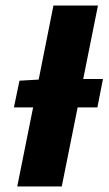

<svg xmlns="http://www.w3.org/2000/svg" viewBox="-20 -670 390 690"><path d="M42 0H202L259 -284H330L350 -386H279L332 -650H172L119 -384L50 -380L30 -284H99Z"/></svg>

Font: Source Sans Pro Black
Style: Italic
Weight: 900
Italic angle: -11°
Designer: Paul D. Hunt
Foundry: Adobe Systems Incorporated
Version: Version 3.006;hotconv 1.0.111;makeotfexe 2.5.65597